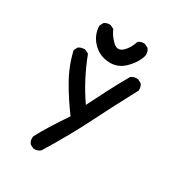

<svg xmlns="http://www.w3.org/2000/svg" viewBox="-165 -661 831 899"><g transform="rotate(30 250.0 -212.0)"><path d="M149.4 130.9 129.9 121.1Q116.2 105.5 120.1 82Q153.3 17.6 224.6 -86.9Q177.7 -149.4 138.7 -217.8Q99.6 -286.1 82 -362.3L91.8 -381.8Q107.4 -393.6 128.9 -391.6L148.4 -381.8Q169.9 -325.2 197.3 -272.5Q224.6 -219.7 259.8 -168.9Q288.1 -225.6 315.4 -278.3Q342.8 -331.1 374 -385.7Q389.6 -397.5 411.1 -395.5L430.7 -385.7Q442.4 -372.1 440.4 -350.6Q366.2 -211.9 317.4 -113.8Q268.6 -15.6 186.5 119.1Q170.9 132.8 149.4 130.9ZM240.2 -397.5Q195.3 -403.3 163.1 -438Q130.9 -472.7 128.9 -521.5L138.7 -541Q152.3 -552.7 173.8 -550.8L193.4 -541Q205.1 -511.7 231.9 -485.8Q258.8 -460 284.2 -482.9Q309.6 -505.9 321.3 -544.9Q335 -556.6 356.4 -554.7L376 -544.9Q389.6 -529.3 385.7 -505.9Q374 -464.8 335 -427.2Q295.9 -389.6 240.2 -397.5Z"/></g></svg>

Font: NaikaiFont
Style: Regular
Weight: 400
Version: Version 1.67